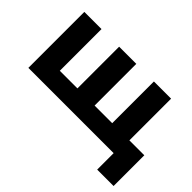

<svg xmlns="http://www.w3.org/2000/svg" viewBox="-114 -799 1237 1237"><g transform="rotate(45 505.0 -180.0)"><path d="M68 0V-510H224.5V-130H385V-510H541.5V-130H702V-510H858.5V-130H994.5V150H845V0Z"/></g></svg>

Font: Geologica
Style: Bold
Weight: 700
Designer: Sindre Bremnes, Frode Helland
Foundry: Monokrom Skriftforlag AS
Version: Version 1.010; ttfautohint (v1.8.4.7-5d5b);gftools[0.9.28]